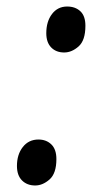

<svg xmlns="http://www.w3.org/2000/svg" viewBox="-20 -561 301 589"><path d="M177 -400Q152 -400 137 -415.5Q122 -431 122 -459Q122 -495 139.5 -518Q157 -541 186 -541Q211 -541 226.5 -526.5Q242 -512 242 -482Q242 -437 221 -418.5Q200 -400 177 -400ZM88 8Q63 8 47.5 -7.5Q32 -23 32 -52Q32 -87 50 -110Q68 -133 98 -133Q122 -133 137.5 -118Q153 -103 153 -73Q153 -29 132 -10.5Q111 8 88 8Z"/></svg>

Font: Noto Serif ExtraCondensed Medium
Style: Italic
Weight: 500
Width: 2
Italic angle: -12°
Designer: Monotype Design Team
Foundry: Monotype Imaging Inc.
Version: Version 2.013; ttfautohint (v1.8.4.7-5d5b)